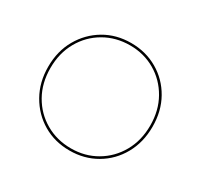

<svg xmlns="http://www.w3.org/2000/svg" viewBox="-111 -602 767 743"><g transform="rotate(30 273.0 -230.0)"><path d="M45 -230Q45 -161 76 -106.5Q107 -52 159.5 -21Q212 10 278 10Q344 10 397 -21Q450 -52 480.5 -106.5Q511 -161 511 -230Q511 -300 480.5 -354Q450 -408 397 -439Q344 -470 278 -470Q212 -470 159.5 -439Q107 -408 76 -354Q45 -300 45 -230ZM55 -230Q55 -297 84.5 -349Q114 -401 165 -430.5Q216 -460 279 -460Q341 -460 391.5 -430.5Q442 -401 471.5 -349Q501 -297 501 -230Q501 -163 471.5 -111Q442 -59 391.5 -29.5Q341 0 279 0Q216 0 165 -29.5Q114 -59 84.5 -111Q55 -163 55 -230Z"/></g></svg>

Font: Jost Thin
Style: Regular
Weight: 250
Version: Version 3.710